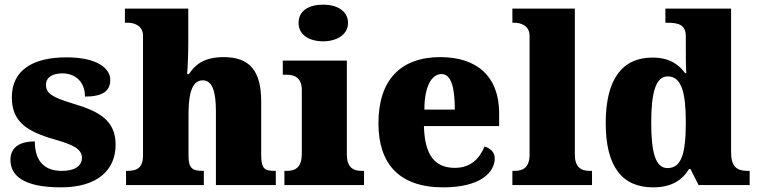

<svg xmlns="http://www.w3.org/2000/svg" viewBox="-20 -797 3265 827"><path d="M243 10C399 10 478 -64 478 -174C478 -279 405 -318 297 -350C204 -378 178 -395 178 -432C178 -465 208 -481 249 -481C303 -481 346 -446 346 -381C422 -381 455 -405 455 -453C455 -500 403 -550 266 -550C125 -550 31 -497 31 -378C31 -276 91 -232 213 -197C295 -174 333 -155 333 -117C333 -88 310 -61 246 -61C178 -61 130 -96 130 -188C72 -188 25 -167 25 -109C25 -44 75 10 243 10Z M523 0H858V-61H854C810 -61 792 -71 792 -125V-301C792 -371 799 -451 853 -451C895 -451 910 -402 910 -317V0H1168V-61H1164C1119 -61 1105 -70 1105 -131V-360C1105 -494 1054 -551 943 -551C856 -551 818 -515 794 -478H786C789 -513 791 -567 791 -622V-760H518V-699H533C549 -699 596 -692 596 -643V-128C596 -70 566 -61 527 -61H523Z M1372 -619C1429 -619 1479 -647 1479 -698C1479 -752 1429 -777 1372 -777C1312 -777 1266 -752 1266 -698C1266 -647 1312 -619 1372 -619ZM1205 0H1548V-61H1537C1500 -61 1474 -78 1474 -131V-536H1198V-475H1217C1253 -475 1280 -458 1280 -409V-135C1280 -79 1255 -61 1217 -61H1205Z M1889 10C2050 10 2111 -55 2111 -115C2111 -141 2092 -159 2067 -166C2045 -113 2007 -74 1939 -74C1853 -74 1809 -129 1806 -254H2130V-309C2130 -468 2034 -551 1877 -551C1707 -551 1610 -454 1610 -266C1610 -91 1700 10 1889 10ZM1939 -325H1808C1808 -425 1839 -478 1882 -478C1922 -478 1939 -424 1939 -325Z M2187 0H2530V-61H2519C2482 -61 2456 -78 2456 -131V-760H2187V-699H2198C2214 -699 2261 -692 2261 -643V-131C2261 -78 2235 -61 2198 -61H2187Z M2793 10C2871 10 2918 -20 2948 -69H2954L2989 0H3209V-61H3201C3152 -61 3129 -80 3129 -143V-760H2846V-699H2854C2898 -699 2934 -693 2934 -641V-596C2934 -557 2934 -512 2936 -482H2931C2903 -520 2863 -549 2790 -549C2663 -549 2589 -460 2589 -267C2589 -75 2663 10 2793 10ZM2855 -73C2804 -73 2785 -138 2785 -269C2785 -397 2804 -468 2856 -468C2916 -468 2934 -397 2934 -270C2934 -137 2916 -73 2855 -73Z"/></svg>

Font: Noto Serif Georgian Black
Style: Regular
Weight: 900
Designer: Monotype Design Team, Akaki Razmadze
Foundry: Google LLC
Version: Version 2.003